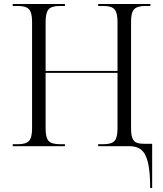

<svg xmlns="http://www.w3.org/2000/svg" viewBox="-20 -734 818 964"><path d="M734 210Q734 126 722.5 80.5Q711 35 688.5 17.5Q666 0 632 0H473V-10H500Q540 -10 555 -26.5Q570 -43 570 -89V-368H209V-89Q209 -43 224 -26.5Q239 -10 280 -10H306V0H44V-10H70Q110 -10 125.5 -26.5Q141 -43 141 -89V-626Q141 -671 125.5 -687.5Q110 -704 71 -704H44V-714H306V-704H279Q239 -704 224 -687Q209 -670 209 -624V-378H570V-624Q570 -670 555 -687Q540 -704 501 -704H473V-714H735V-704H709Q669 -704 653.5 -687.5Q638 -671 638 -626V-89Q638 -55 645.5 -38.5Q653 -22 667.5 -17Q682 -12 704 -12H744V210Z"/></svg>

Font: Noto Serif Display Light
Style: Regular
Weight: 300
Designer: Monotype Design Team
Foundry: Monotype Imaging Inc.
Version: Version 2.009